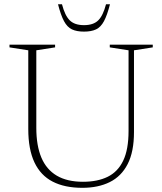

<svg xmlns="http://www.w3.org/2000/svg" viewBox="-20 -890 778 920"><path d="M596 -262.5V-649L506 -663V-676H712V-663L622 -649V-257Q622 -163 591.8 -104Q561.5 -45 506 -17.5Q450.5 10 374.5 10Q290 10 232.2 -19.8Q174.5 -49.5 145 -112Q115.5 -174.5 115.5 -271.5V-649L25.5 -663V-676H244V-663L154 -649V-277.5Q154 -192.5 178.2 -135Q202.5 -77.5 252.2 -48.2Q302 -19 377.5 -19Q447.5 -19 496.2 -43Q545 -67 570.5 -120.5Q596 -174 596 -262.5ZM382.5 -769.5Q427.5 -769.5 450.8 -792.5Q474 -815.5 488 -869.5H507Q493.5 -817 478.2 -788.5Q463 -760 440.2 -749.2Q417.5 -738.5 382.5 -738.5Q347.5 -738.5 324.8 -749.2Q302 -760 286.8 -788.5Q271.5 -817 258 -869.5H277Q291 -815.5 314.2 -792.5Q337.5 -769.5 382.5 -769.5Z"/></svg>

Font: Newsreader 16pt 16pt ExtraLight
Style: Regular
Weight: 250
Version: Version 1.003